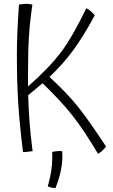

<svg xmlns="http://www.w3.org/2000/svg" viewBox="-20 -724 587 1001"><path d="M533 40Q522 54 512.5 62.5Q503 71 491 78Q419 -44 357.5 -122Q296 -200 202 -290Q194 -283 175 -267.5Q156 -252 127 -228Q129 -153 134 -87Q139 -21 150 64Q123 68 114.5 68.5Q106 69 100 69Q82 -77 75 -186.5Q68 -296 68 -440Q68 -490 70.5 -553.5Q73 -617 79 -700Q92 -702 101 -703Q110 -704 117 -704Q125 -704 133 -703Q141 -702 149 -700Q137 -622 131.5 -543Q126 -464 126 -343Q126 -326 126 -308.5Q126 -291 126 -273Q237 -371 297 -450.5Q357 -530 430 -681Q441 -676 452 -666.5Q463 -657 474 -644Q414 -533 361 -461Q308 -389 238 -323Q328 -240 384.5 -170Q441 -100 533 40ZM252 68Q266 65 278.5 64Q291 63 304 64Q308 108 299 156.5Q290 205 269 257Q257 256 247.5 254Q238 252 229 247Q243 199 248.5 156.5Q254 114 252 68Z"/></svg>

Font: Atma Light
Style: Regular
Weight: 300
Designer: Gregori Vincens, Jeremie Hornus, Riccardo Olocco, Yoann Minet.
Foundry: black foundry
Version: Version 1.102;PS 1.100;hotconv 1.0.86;makeotf.lib2.5.63406